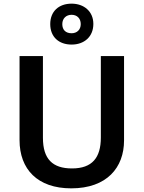

<svg xmlns="http://www.w3.org/2000/svg" viewBox="-20 -1021 787 1051"><path d="M372 -777C440 -777 491 -819 491 -890C491 -959 439 -1001 372 -1001C302 -1001 255 -959 255 -889C255 -819 302 -777 372 -777ZM372 -839C339 -839 321 -858 321 -889C321 -921 343 -940 372 -940C401 -940 422 -921 422 -889C422 -858 401 -839 372 -839ZM659 -252V-714H532V-268C532 -158 485 -99 374 -99C268 -99 215 -150 215 -267V-714H87V-254C87 -95 185 10 370 10C565 10 659 -104 659 -252Z"/></svg>

Font: Noto Sans Arabic UI SmBd
Style: Regular
Weight: 600
Designer: Monotype Design Team, Nadine Chahine and Nizar Qandah
Foundry: Monotype Imaging Inc.
Version: Version 2.010